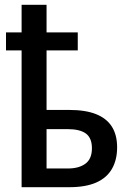

<svg xmlns="http://www.w3.org/2000/svg" viewBox="-20 -780 547 800"><path d="M174 -760V-645H304V-570H174V-322H267Q336 -322 380 -304.5Q424 -287 446 -252.5Q468 -218 468 -166Q468 -114 446.5 -76.5Q425 -39 381 -19.5Q337 0 268 0H70V-570H5V-645H70V-760ZM261 -242H174V-78H263Q309 -78 336 -98Q363 -118 363 -162Q363 -205 338 -223.5Q313 -242 261 -242Z"/></svg>

Font: Noto Sans Display SemiCondensed Medium
Style: Regular
Weight: 500
Width: 4
Designer: Monotype Design Team
Foundry: Monotype Imaging Inc.
Version: Version 2.003